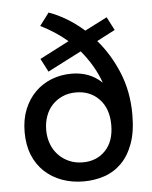

<svg xmlns="http://www.w3.org/2000/svg" viewBox="-52 -755 638 806"><g transform="rotate(-5 267.0 -351.5)"><path d="M376 -574Q429 -513 462.5 -432Q496 -351 496 -254Q496 -181 477.5 -131Q459 -81 427.5 -50Q396 -19 355 -5.5Q314 8 269 8Q219 8 177 -7.5Q135 -23 104 -52Q73 -81 56 -123Q39 -165 39 -219Q39 -273 56 -315Q73 -357 102.5 -386.5Q132 -416 171.5 -431.5Q211 -447 256 -447Q293 -447 324.5 -435.5Q356 -424 384 -398Q370 -437 349.5 -471.5Q329 -506 303 -537L161 -464L132 -520L256 -584Q204 -628 143 -658L183 -711Q220 -698 257.5 -675.5Q295 -653 330 -622L424 -670L453 -614ZM272 -72Q330 -72 367 -110.5Q404 -149 404 -218Q404 -287 366 -327Q328 -367 268 -367Q236 -367 210.5 -355.5Q185 -344 167 -324.5Q149 -305 139.5 -278Q130 -251 130 -221Q130 -189 140 -162Q150 -135 169 -115Q188 -95 214 -83.5Q240 -72 272 -72Z"/></g></svg>

Font: Tilda Sans Medium
Style: Regular
Weight: 500
Designer: ParaType Ltd
Foundry: ParaType Ltd
Version: Version 1.009